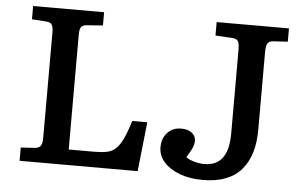

<svg xmlns="http://www.w3.org/2000/svg" viewBox="-50 -775 1363 865"><g transform="rotate(5 631.0 -343.0)"><path d="M66 0V-60L129 -64Q146 -65 154.5 -74.5Q163 -84 163 -115V-589Q163 -614 156 -624.5Q149 -635 127 -636L66 -640V-700H387V-640L318 -635Q297 -634 289.5 -624.5Q282 -615 282 -589V-70H395Q430 -70 453.5 -74.5Q477 -79 494 -94.5Q511 -110 525.5 -140.5Q540 -171 556 -223H624L600 0ZM895 14Q836 14 790.5 -3Q745 -20 719 -49.5Q693 -79 693 -117Q693 -157 717 -182.5Q741 -208 779 -208Q810 -208 827.5 -194Q845 -180 845 -158Q845 -143 838.5 -127.5Q832 -112 813 -82Q827 -71 851 -64.5Q875 -58 896 -58Q1005 -58 1005 -205V-586Q1005 -610 999 -622Q993 -634 969 -635L896 -639V-700H1223V-640L1158 -636Q1139 -635 1132 -623.5Q1125 -612 1125 -585V-232Q1125 -115 1068.5 -50.5Q1012 14 895 14Z"/></g></svg>

Font: Literata 7pt Medium
Style: Regular
Weight: 500
Designer: Latin by Veronika Burian and Jose Scaglione. Greek by Irene Vlachou. Cyrillic by Vera Evstafieva.
Foundry: TypeTogether
Version: Version 3.002